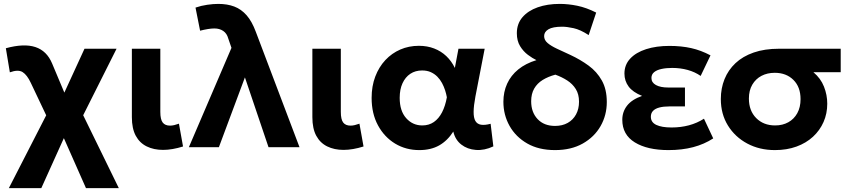

<svg xmlns="http://www.w3.org/2000/svg" viewBox="-20 -755 4354 985"><path d="M25.5 210 244.5 -217V-105.5L138 -330Q119 -370.5 96.2 -385Q73.5 -399.5 30.5 -384L10 -507.5Q103 -533 161.8 -513.5Q220.5 -494 247.5 -429L336.5 -217L286.5 -228.5L413.5 -505H578L374 -98.5L381 -216.5L589.5 210H421L285 -97.5L330.5 -97L192 210Z M816.5 14Q769 14 732.8 -3.8Q696.5 -21.5 676.5 -58.5Q656.5 -95.5 656.5 -154V-505H802.5V-181Q802.5 -142 814.8 -126.2Q827 -110.5 852.5 -110.5Q862.5 -110.5 874 -113.2Q885.5 -116 898 -120.5L919 -3.5Q892 5 866 9.5Q840 14 816.5 14Z M949 0 1167.5 -509.5 1151 -557.5Q1144 -583.5 1125.2 -596.2Q1106.5 -609 1080 -609Q1065 -609 1046.5 -606Q1028 -603 1006.5 -597.5L983 -716Q1012 -726 1043.2 -730.5Q1074.5 -735 1100 -735Q1146 -735 1181.8 -721.5Q1217.5 -708 1245 -676.8Q1272.5 -645.5 1292.5 -591.5L1516.5 0H1357.5L1236.5 -358L1103 0Z M1742.5 14Q1695 14 1658.8 -3.8Q1622.5 -21.5 1602.5 -58.5Q1582.5 -95.5 1582.5 -154V-505H1728.5V-181Q1728.5 -142 1740.8 -126.2Q1753 -110.5 1778.5 -110.5Q1788.5 -110.5 1800 -113.2Q1811.5 -116 1824 -120.5L1845 -3.5Q1818 5 1792 9.5Q1766 14 1742.5 14Z M2131 15Q2062.5 15 2007.2 -18.2Q1952 -51.5 1919.2 -111.8Q1886.5 -172 1886.5 -252.5Q1886.5 -313 1905.2 -362.2Q1924 -411.5 1957 -446.8Q1990 -482 2033.8 -501Q2077.5 -520 2129 -520Q2172 -520 2207.5 -506.2Q2243 -492.5 2269.8 -467Q2296.5 -441.5 2313.5 -406.5L2332 -505H2466.5L2419 -260Q2410 -212.5 2409.8 -181.5Q2409.5 -150.5 2418.8 -134.5Q2428 -118.5 2447.5 -115.2Q2467 -112 2497 -120L2511 -4Q2465 17.5 2421.5 14.2Q2378 11 2346.8 -13.2Q2315.5 -37.5 2305.5 -80Q2275.5 -33 2233 -9Q2190.5 15 2131 15ZM2146.5 -111.5Q2180.5 -111.5 2205.8 -129Q2231 -146.5 2247.8 -178.8Q2264.5 -211 2272.5 -256Q2269.5 -273 2263.5 -291.8Q2257.5 -310.5 2247.8 -328.8Q2238 -347 2223.8 -361.5Q2209.5 -376 2190.2 -384.8Q2171 -393.5 2145.5 -393.5Q2111 -393.5 2085.2 -376.5Q2059.5 -359.5 2045 -328Q2030.5 -296.5 2030.5 -253Q2030.5 -186 2063.8 -148.8Q2097 -111.5 2146.5 -111.5Z M2827.5 15Q2744 15 2685 -18.8Q2626 -52.5 2594.2 -109Q2562.5 -165.5 2562.5 -233Q2562.5 -283.5 2581.8 -325.8Q2601 -368 2638.8 -398.8Q2676.5 -429.5 2732 -446.5Q2712 -456 2688.5 -473.5Q2665 -491 2648.2 -518.2Q2631.5 -545.5 2631.5 -584.5Q2631.5 -633 2660.2 -666.5Q2689 -700 2738.5 -717.5Q2788 -735 2851.5 -735Q2895 -735 2941.5 -725.5Q2988 -716 3038.5 -690.5L3000 -575Q2957 -603 2922.5 -610.5Q2888 -618 2864.5 -618Q2816 -618 2793.8 -604.8Q2771.5 -591.5 2771.5 -570Q2771.5 -549.5 2789 -534.5Q2806.5 -519.5 2837 -505.2Q2867.5 -491 2906.5 -473Q2957 -449.5 2999.5 -418.5Q3042 -387.5 3067.5 -342.2Q3093 -297 3093 -231.5Q3093 -164 3061 -108Q3029 -52 2969.5 -18.5Q2910 15 2827.5 15ZM2827.5 -109Q2865 -109 2892.5 -124.5Q2920 -140 2935.2 -168Q2950.5 -196 2950.5 -233.5Q2950.5 -271.5 2934 -298Q2917.5 -324.5 2890 -342.2Q2862.5 -360 2829 -372Q2792 -362 2764 -344.8Q2736 -327.5 2720.5 -300.5Q2705 -273.5 2705 -235.5Q2705 -179 2738 -144Q2771 -109 2827.5 -109Z M3409.5 15Q3301 15 3236.8 -24.5Q3172.5 -64 3172.5 -140.5Q3172.5 -181.5 3197 -213Q3221.5 -244.5 3274 -263Q3226.5 -282 3205 -311Q3183.5 -340 3183.5 -377.5Q3183.5 -422.5 3213 -454.2Q3242.5 -486 3294.8 -502.8Q3347 -519.5 3414 -519.5Q3475.5 -519.5 3525.8 -508.2Q3576 -497 3625 -471L3574.5 -365.5Q3545 -386 3507.8 -396.2Q3470.5 -406.5 3428.5 -406.5Q3397.5 -406.5 3373.5 -401.2Q3349.5 -396 3335.8 -384.8Q3322 -373.5 3322 -355Q3322 -331.5 3345 -318.8Q3368 -306 3408 -306H3494V-209H3413Q3384 -209 3362.8 -203.5Q3341.5 -198 3330.2 -186.2Q3319 -174.5 3319 -156Q3319 -127.5 3347 -114.2Q3375 -101 3425.5 -101Q3472.5 -101 3514.5 -112.2Q3556.5 -123.5 3591.5 -146L3639 -45Q3593 -15 3536 0Q3479 15 3409.5 15Z M3955.5 15Q3876.5 15 3813.8 -18.5Q3751 -52 3714.5 -111Q3678 -170 3678 -247Q3678 -302 3697 -349Q3716 -396 3753.2 -431Q3790.5 -466 3846.5 -485.5Q3902.5 -505 3977 -505H4293V-384.5H4153Q4190.5 -353 4207.2 -310.5Q4224 -268 4224 -223Q4224 -172.5 4205 -129.2Q4186 -86 4150.8 -53.5Q4115.5 -21 4066 -3Q4016.5 15 3955.5 15ZM3956.5 -111.5Q3995 -111.5 4024.2 -127.8Q4053.5 -144 4070.2 -174.2Q4087 -204.5 4087 -246.5Q4087 -309 4050.2 -345.2Q4013.5 -381.5 3954.5 -381.5Q3916.5 -381.5 3886.8 -366Q3857 -350.5 3839.5 -320.8Q3822 -291 3822 -249.5Q3822 -187 3859.5 -149.2Q3897 -111.5 3956.5 -111.5Z"/></svg>

Font: Geologica Cursive SemiBold
Style: Regular
Weight: 600
Designer: Sindre Bremnes, Frode Helland
Foundry: Monokrom Skriftforlag AS
Version: Version 1.010;gftools[0.9.28]